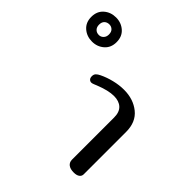

<svg xmlns="http://www.w3.org/2000/svg" viewBox="-463 -991 1152 1152"><g transform="rotate(45 112.5 -415.0)"><path d="M-243 -731Q-243 -779 -211.5 -806.5Q-180 -834 -135 -834Q-91 -834 -59.5 -806.5Q-28 -779 -28 -731Q-28 -684 -59.5 -656.5Q-91 -629 -135 -629Q-180 -629 -211.5 -656.5Q-243 -684 -243 -731ZM-93 -731Q-93 -753 -105 -764.5Q-117 -776 -134 -776Q-153 -776 -165 -764.5Q-177 -753 -177 -731Q-177 -710 -165 -698Q-153 -686 -134 -686Q-117 -686 -105 -698.5Q-93 -711 -93 -731ZM281 -44V-401Q281 -447 256.5 -469.5Q232 -492 189 -492Q142 -492 72 -464Q67 -462 55 -457Q43 -452 36 -452Q26 -452 18.5 -459.5Q11 -467 11 -482Q11 -497 19.5 -506Q28 -515 45 -523Q80 -540 122.5 -550.5Q165 -561 206 -561Q285 -561 339 -517.5Q393 -474 393 -391V-31Q393 -15 380 -5.5Q367 4 343 4Q313 4 297 -8.5Q281 -21 281 -44Z"/></g></svg>

Font: Maitree Semibold
Style: Regular
Weight: 600
Designer: CadsonDemak Team
Foundry: CadsonDemak
Version: Version 1.000